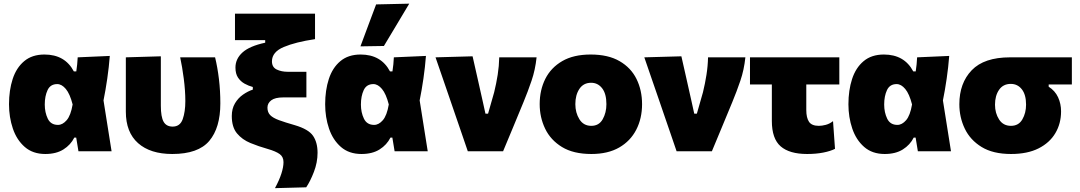

<svg xmlns="http://www.w3.org/2000/svg" viewBox="-20 -806 5755 1023"><path d="M221.5 14.5Q155 14.5 112 -23Q69 -60.5 48.5 -121Q28 -181.5 28 -250.5Q28 -325 47.5 -385Q67 -445 109 -480.2Q151 -515.5 217 -515.5Q326 -515.5 373.5 -425.5H386.5Q389.5 -444.5 391.2 -463Q393 -481.5 394 -500.5L565 -508Q560.5 -449 551.5 -387Q542.5 -325 531.5 -271Q542.5 -203 553 -135.5Q563.5 -68 574.5 0H398Q395 -18 392 -36.5Q389 -55 386 -73H376Q356.5 -34 318 -9.8Q279.5 14.5 221.5 14.5ZM289 -140.5Q313.5 -140.5 335.2 -165.5Q357 -190.5 367 -249.5Q352.5 -306 330.8 -332Q309 -358 285 -358Q248.5 -358 233.5 -326Q218.5 -294 218.5 -249Q218.5 -207 234.5 -173.8Q250.5 -140.5 289 -140.5Z M898 14.5Q781 14.5 715.8 -43.2Q650.5 -101 650.5 -211V-500.5L837 -506V-243Q837 -183 851.8 -157.2Q866.5 -131.5 900 -131.5Q939.5 -131.5 953.5 -171Q967.5 -210.5 967.5 -267.5Q967.5 -323 959.2 -386.5Q951 -450 940 -500.5H1126Q1139 -447 1146.5 -384.8Q1154 -322.5 1154 -255Q1154 -125 1095 -55.2Q1036 14.5 898 14.5Z M1445 196.5Q1468.5 153 1479.5 118.2Q1490.5 83.5 1490.5 58Q1490.5 29.5 1470 14.8Q1449.5 0 1406 -12.5Q1358 -26 1314.2 -44Q1270.5 -62 1242.8 -95.2Q1215 -128.5 1215 -188Q1215 -227 1232 -255.5Q1249 -284 1275 -302Q1301 -320 1327 -328.5V-342.5Q1304.5 -348.5 1283.2 -360.2Q1262 -372 1248.2 -392.5Q1234.5 -413 1234.5 -446Q1234.5 -492.5 1272 -526.5Q1309.5 -560.5 1393 -578.5V-592H1232V-733H1658.5V-597.5Q1554.5 -582 1491.8 -555.5Q1429 -529 1429 -479Q1429 -448 1454 -435.8Q1479 -423.5 1513.5 -423.5H1612.5V-287H1489.5Q1445.5 -287 1425.2 -271.5Q1405 -256 1405 -232.5Q1405 -207.5 1419.8 -192.5Q1434.5 -177.5 1466.5 -165.8Q1498.5 -154 1551 -139Q1624 -117.5 1648 -82.2Q1672 -47 1672 8Q1672 59.5 1652.5 110Q1633 160.5 1611.5 192Z M1906 14.5Q1839.5 14.5 1796.5 -23Q1753.5 -60.5 1733 -121Q1712.5 -181.5 1712.5 -250.5Q1712.5 -325 1732 -385Q1751.5 -445 1793.5 -480.2Q1835.5 -515.5 1901.5 -515.5Q2010.5 -515.5 2058 -425.5H2071Q2074 -444.5 2075.8 -463Q2077.5 -481.5 2078.5 -500.5L2249.5 -508Q2245 -449 2236 -387Q2227 -325 2216 -271Q2227 -203 2237.5 -135.5Q2248 -68 2259 0H2082.5Q2079.5 -18 2076.5 -36.5Q2073.5 -55 2070.5 -73H2060.5Q2041 -34 2002.5 -9.8Q1964 14.5 1906 14.5ZM1973.5 -140.5Q1998 -140.5 2019.8 -165.5Q2041.5 -190.5 2051.5 -249.5Q2037 -306 2015.2 -332Q1993.5 -358 1969.5 -358Q1933 -358 1918 -326Q1903 -294 1903 -249Q1903 -207 1919 -173.8Q1935 -140.5 1973.5 -140.5ZM1900.5 -559Q1921.5 -615 1942.2 -671Q1963 -727 1984 -782.5L2160.5 -786.5Q2125.5 -728 2091.8 -671.5Q2058 -615 2025.5 -561Z M2472.5 0Q2456.5 -47 2440 -95Q2423.5 -143 2407.5 -189.5L2377 -278.5Q2358 -333.5 2338.8 -389.5Q2319.5 -445.5 2300.5 -500.5L2498 -506Q2509.5 -455.5 2524 -391Q2538.5 -326.5 2551.5 -268.5L2566.5 -200.5H2580.5L2613 -314.5Q2624.5 -361.5 2631.8 -407.8Q2639 -454 2640 -500.5H2839Q2832 -434 2812.2 -376Q2792.5 -318 2769.5 -262.5Q2742.5 -197 2714.8 -130.2Q2687 -63.5 2660.5 0Z M3131 14.5Q3035 14.5 2974.2 -22.8Q2913.5 -60 2884.5 -120.5Q2855.5 -181 2855.5 -251Q2855.5 -326 2885.5 -385.8Q2915.5 -445.5 2975.8 -480.5Q3036 -515.5 3127 -515.5Q3220.5 -515.5 3281.2 -480.2Q3342 -445 3371.5 -385Q3401 -325 3401 -251Q3401 -175 3370 -114.8Q3339 -54.5 3279 -20Q3219 14.5 3131 14.5ZM3130.5 -135.5Q3171.5 -135.5 3191.2 -170.5Q3211 -205.5 3211 -251Q3211 -306.5 3188.2 -335.8Q3165.5 -365 3129.5 -365Q3089 -365 3067.2 -332.5Q3045.5 -300 3045.5 -251Q3045.5 -205.5 3067.2 -170.5Q3089 -135.5 3130.5 -135.5Z M3585 0Q3569 -47 3552.5 -95Q3536 -143 3520 -189.5L3489.5 -278.5Q3470.5 -333.5 3451.2 -389.5Q3432 -445.5 3413 -500.5L3610.5 -506Q3622 -455.5 3636.5 -391Q3651 -326.5 3664 -268.5L3679 -200.5H3693L3725.5 -314.5Q3737 -361.5 3744.2 -407.8Q3751.5 -454 3752.5 -500.5H3951.5Q3944.5 -434 3924.8 -376Q3905 -318 3882 -262.5Q3855 -197 3827.2 -130.2Q3799.5 -63.5 3773 0Z M4280.5 14.5Q4186.5 14.5 4139.5 -26.2Q4092.5 -67 4092.5 -161.5V-356H3976V-500.5H4452V-356H4276V-219.5Q4276 -178.5 4290.5 -157Q4305 -135.5 4343 -135.5Q4359.5 -135.5 4379.8 -140.8Q4400 -146 4418.5 -160.5L4429 -13Q4404.5 -0.5 4366 7Q4327.5 14.5 4280.5 14.5Z M4694 14.5Q4627.5 14.5 4584.5 -23Q4541.5 -60.5 4521 -121Q4500.5 -181.5 4500.5 -250.5Q4500.5 -325 4520 -385Q4539.5 -445 4581.5 -480.2Q4623.5 -515.5 4689.5 -515.5Q4798.5 -515.5 4846 -425.5H4859Q4862 -444.5 4863.8 -463Q4865.5 -481.5 4866.5 -500.5L5037.5 -508Q5033 -449 5024 -387Q5015 -325 5004 -271Q5015 -203 5025.5 -135.5Q5036 -68 5047 0H4870.5Q4867.5 -18 4864.5 -36.5Q4861.5 -55 4858.5 -73H4848.5Q4829 -34 4790.5 -9.8Q4752 14.5 4694 14.5ZM4761.5 -140.5Q4786 -140.5 4807.8 -165.5Q4829.5 -190.5 4839.5 -249.5Q4825 -306 4803.2 -332Q4781.5 -358 4757.5 -358Q4721 -358 4706 -326Q4691 -294 4691 -249Q4691 -207 4707 -173.8Q4723 -140.5 4761.5 -140.5Z M5367 14.5Q5271 14.5 5210.2 -22.8Q5149.5 -60 5120.5 -120.5Q5091.5 -181 5091.5 -250.5Q5091.5 -363 5157.5 -431.8Q5223.5 -500.5 5362 -500.5H5691V-356H5567.5V-344Q5601.5 -322.5 5617.5 -287.8Q5633.5 -253 5633.5 -212.5Q5633.5 -148 5603.2 -96.8Q5573 -45.5 5513.8 -15.5Q5454.5 14.5 5367 14.5ZM5366.5 -135.5Q5407.5 -135.5 5427.2 -169.8Q5447 -204 5447 -248.5Q5447 -301.5 5424.5 -330.2Q5402 -359 5365.5 -359Q5325 -359 5303.2 -327.5Q5281.5 -296 5281.5 -248Q5281.5 -203.5 5303.2 -169.5Q5325 -135.5 5366.5 -135.5Z"/></svg>

Font: Commissioner ExtraBold
Style: Regular
Weight: 800
Designer: Kostas Bartsokas
Foundry: Kostas Bartsokas
Version: Version 1.000; ttfautohint (v1.8.3)